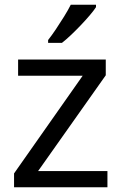

<svg xmlns="http://www.w3.org/2000/svg" viewBox="-20 -786 510 806"><path d="M431 0H39V-58L327 -468H56V-536H424V-470L140 -68H431ZM383 -756Q374 -742 357 -722Q340 -702 319.5 -680.5Q299 -659 278.5 -639.5Q258 -620 240 -606H182V-618Q197 -637 214.5 -663Q232 -689 249 -716.5Q266 -744 277 -766H383Z"/></svg>

Font: Noto Sans Gurmukhi
Style: Regular
Weight: 400
Designer: Jelle Bosma - Monotype Design Team
Foundry: Monotype Imaging Inc.
Version: Version 2.003